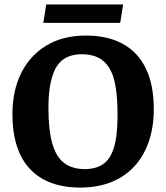

<svg xmlns="http://www.w3.org/2000/svg" viewBox="-20 -826 747 864"><path d="M341 18Q194 18 115 -65.5Q36 -149 36 -313Q36 -417 75 -496.5Q114 -576 188.5 -621Q263 -666 366 -666Q464 -666 532 -629Q600 -592 636 -518.5Q672 -445 672 -335Q672 -256 650.5 -191.5Q629 -127 587 -80Q545 -33 483 -7.5Q421 18 341 18ZM361 -65Q411 -65 444 -87.5Q477 -110 493 -163Q509 -216 509 -309Q509 -385 500 -437.5Q491 -490 471 -521.5Q451 -553 420.5 -567.5Q390 -582 348 -582Q319 -582 295 -574Q271 -566 253 -549Q235 -532 223 -503.5Q211 -475 204.5 -435Q198 -395 198 -340Q198 -240 215.5 -179.5Q233 -119 269.5 -92Q306 -65 361 -65ZM175 -723 188 -806H534L521 -723Z"/></svg>

Font: Faustina Light
Style: Bold
Weight: 700
Version: Version 1.200